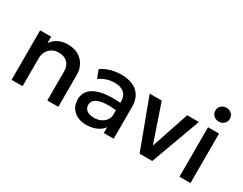

<svg xmlns="http://www.w3.org/2000/svg" viewBox="-81 -1186 2104 1663"><g transform="rotate(30 971.0 -354.0)"><path d="M76.5 0V-495H186.5V-432Q217.5 -473.5 258.5 -491.8Q299.5 -510 343.5 -510Q411.5 -510 456 -483Q500.5 -456 522.2 -413.5Q544 -371 544 -326V0H434V-292Q434 -345 402.2 -377Q370.5 -409 314 -409Q277 -409 248.2 -392.5Q219.5 -376 203 -346.8Q186.5 -317.5 186.5 -278.5V0Z M829.5 15Q778 15 739 -4.2Q700 -23.5 678.2 -58.8Q656.5 -94 656.5 -142Q656.5 -182.5 677 -215.2Q697.5 -248 740.8 -269.5Q784 -291 852 -298.2Q920 -305.5 1015.5 -296L1017.5 -220Q949.5 -229.5 900.5 -228Q851.5 -226.5 820.2 -215.8Q789 -205 774.2 -187.2Q759.5 -169.5 759.5 -146.5Q759.5 -110.5 785.2 -91Q811 -71.5 856 -71.5Q894.5 -71.5 925 -85.5Q955.5 -99.5 973.2 -125Q991 -150.5 991 -185V-316.5Q991 -349.5 977 -373.8Q963 -398 934.5 -411.5Q906 -425 863.5 -425Q824.5 -425 786.5 -413.2Q748.5 -401.5 714 -376.5L683 -457.5Q729.5 -489 780 -502Q830.5 -515 877 -515Q946 -515 995.2 -493.2Q1044.5 -471.5 1071 -427.8Q1097.5 -384 1097.5 -317.5V0H998.5V-58.5Q973.5 -23 929 -4Q884.5 15 829.5 15Z M1357 0 1172 -495H1292.5L1429.5 -94.5H1413L1547.5 -495H1664.5L1483 0Z M1755.5 0V-495H1865.5V0ZM1810.5 -583.5Q1781 -583.5 1759.5 -602.5Q1738 -621.5 1738 -652.5Q1738 -683 1759.5 -702.2Q1781 -721.5 1810.5 -721.5Q1840 -721.5 1861.5 -702.2Q1883 -683 1883 -652.5Q1883 -621.5 1861.5 -602.5Q1840 -583.5 1810.5 -583.5Z"/></g></svg>

Font: Geologica Roman
Style: Regular
Weight: 400
Designer: Sindre Bremnes, Frode Helland
Foundry: Monokrom Skriftforlag AS
Version: Version 1.010;gftools[0.9.28]